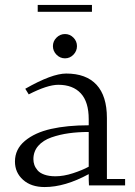

<svg xmlns="http://www.w3.org/2000/svg" viewBox="-20 -756 550 783"><path d="M41 -97.2Q41 -147.5 81.5 -181.4Q122.1 -215.3 188 -230.2Q253.9 -245.1 341.8 -245.1V-270Q341.8 -340.3 309.6 -375.2Q277.3 -410.2 217.8 -410.2Q173.3 -410.2 97.2 -371.1L83 -394Q191.9 -456.1 250 -456.1Q331.5 -456.1 373.8 -410.2Q416 -364.3 416 -274.9V-25.9H490.2V0H342.8L341.8 -23.9V-45.9Q245.1 6.8 162.1 6.8Q106.9 6.8 74 -22.7Q41 -52.2 41 -97.2ZM116.2 -106.9Q116.2 -94.7 120.1 -83.5Q124 -72.3 133.3 -61.3Q142.6 -50.3 161.4 -43.7Q180.2 -37.1 206.1 -37.1Q239.7 -37.1 277.8 -49.6Q315.9 -62 341.8 -76.2V-217.8Q298.3 -217.8 261 -212.6Q223.6 -207.5 189.5 -195.6Q155.3 -183.6 135.7 -160.9Q116.2 -138.2 116.2 -106.9ZM133.8 -708V-735.8H355V-708ZM210.4 -533Q195.8 -547.9 195.8 -567.9Q195.8 -587.9 210.4 -602.5Q225.1 -617.2 245.1 -617.2Q265.1 -617.2 279.5 -602.5Q293.9 -587.9 293.9 -567.9Q293.9 -547.9 279.5 -533Q265.1 -518.1 245.1 -518.1Q225.1 -518.1 210.4 -533Z"/></svg>

Font: Dehuti Alt
Style: Book
Weight: 400
Version: Version 1.2